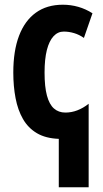

<svg xmlns="http://www.w3.org/2000/svg" viewBox="-20 -577 434 810"><path d="M245.1 -557.1Q278.8 -557.1 310.3 -548.1Q341.8 -539.1 370.1 -521L334 -417Q314.5 -430.7 292.5 -437.3Q270.5 -443.8 249 -443.8Q224.1 -443.8 205.8 -424.1Q187.5 -404.3 177.7 -366Q168 -327.6 168 -271Q168 -210.9 178 -173.8Q188 -136.7 207.5 -119.4Q227.1 -102.1 255.9 -102.1Q281.7 -102.1 306.4 -111.6Q331.1 -121.1 354 -139.2V212.9H228V8.8Q172.9 6.8 135.7 -15.1Q98.6 -37.1 76.9 -75Q55.2 -112.8 45.7 -162.8Q36.1 -212.9 36.1 -271Q36.1 -362.3 60.3 -426Q84.5 -489.7 131.1 -523.4Q177.7 -557.1 245.1 -557.1Z"/></svg>

Font: Open Sans Condensed
Style: Regular
Weight: 400
Width: 3
Designer: Monotype Design Team
Foundry: Monotype Imaging Inc.
Version: Version 3.000